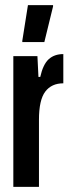

<svg xmlns="http://www.w3.org/2000/svg" viewBox="-20 -729 272 749"><path d="M32 -510H126L130 -429H137Q148 -478 170 -498Q192 -518 227 -518V-404Q181 -404 156.5 -371.5Q132 -339 132 -262V0H32ZM67 -565V-570L89 -709H187V-704L153 -565Z"/></svg>

Font: Saira Ultra Condensed
Style: Bold
Weight: 700
Width: 1
Designer: Hector Gatti with collaboration of the Omnibus-Type team
Foundry: Omnibus-Type
Version: Version 1.001; ttfautohint (v1.8)